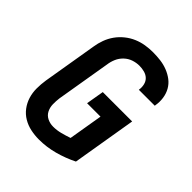

<svg xmlns="http://www.w3.org/2000/svg" viewBox="-206 -873 1012 1012"><g transform="rotate(45 300.0 -367.5)"><path d="M250 8Q218 8 187.5 1.5Q157 -5 131 -20.5Q105 -36 87 -60Q69 -84 60 -113Q51 -142 51 -174Q51 -206 56 -238L107 -543Q111 -570 121 -597.5Q131 -625 148 -649Q165 -673 188.5 -692Q212 -711 239 -722.5Q266 -734 294 -738.5Q322 -743 350 -743Q378 -743 406 -739.5Q434 -736 459.5 -726Q485 -716 506 -700Q527 -684 540 -661Q553 -638 557 -610Q561 -582 556 -554Q556 -553 556 -552Q556 -551 556 -550H437Q437 -551 437 -551.5Q437 -552 437 -552Q440 -571 435.5 -589.5Q431 -608 418.5 -620Q406 -632 387.5 -637Q369 -642 350 -642Q327 -642 304.5 -634.5Q282 -627 264 -610Q246 -593 236.5 -571Q227 -549 224 -526L173 -222Q170 -198 170.5 -175Q171 -152 181 -132.5Q191 -113 211 -103Q231 -93 255 -93Q282 -93 309 -100Q336 -107 362 -116L394 -307H294L311 -407H530L470 -48Q418 -22 362 -7Q306 8 250 8Z"/></g></svg>

Font: Iosevka SS04 Extended Oblique
Style: Bold
Weight: 700
Width: 7
Italic angle: -9°
Monospace: yes
Designer: Belleve Invis
Foundry: Belleve Invis
Version: Version 19.0.0; ttfautohint (v1.8.4)